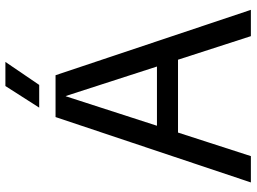

<svg xmlns="http://www.w3.org/2000/svg" viewBox="-136 -790 926 693"><g transform="rotate(-90 326.5 -443.0)"><path d="M15 0 251 -705H402L638 0H543L327 -668H326L110 0ZM160 -263V-339H493V-263ZM363 -886H450L367 -764H285Z"/></g></svg>

Font: TikTok Sans 24pt
Style: Regular
Weight: 400
Version: Version 4.000